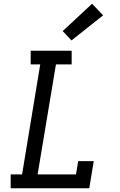

<svg xmlns="http://www.w3.org/2000/svg" viewBox="-20 -1006 640 1026"><path d="M37 0V-74H98L195 -662H144V-735H363V-662H279L181 -74H386L398 -145H481L457 0ZM362 -790 315 -840 472 -986 531 -924Z"/></svg>

Font: Iosevka Curly Slab ExObl
Style: Regular
Weight: 400
Width: 7
Italic angle: -9°
Monospace: yes
Designer: Belleve Invis
Foundry: Belleve Invis
Version: Version 11.1.0; ttfautohint (v1.8.3)